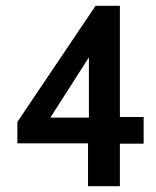

<svg xmlns="http://www.w3.org/2000/svg" viewBox="-20 -643 540 663"><path d="M284 0V-148H40V-222L310 -623H394V-239H476V-147H394V0ZM154 -237H287V-445Z"/></svg>

Font: Inconsolata
Style: Bold
Weight: 700
Monospace: yes
Designer: Raph Levien, Cyreal, Brenton Simpson
Foundry: Raph Levien, Cyreal, Google
Version: Version 3.100; ttfautohint (v1.8.4.7-5d5b)